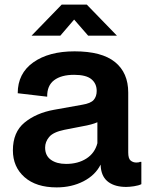

<svg xmlns="http://www.w3.org/2000/svg" viewBox="-20 -804 644 834"><path d="M226 10Q137 10 86.5 -34.5Q36 -79 36 -151Q36 -230 86.5 -271.5Q137 -313 214 -327L337 -349Q374 -355 387 -370Q400 -385 400 -409Q400 -441 377 -460Q354 -479 302 -479Q246 -479 215 -455.5Q184 -432 185 -384L57 -399Q57 -485 124.5 -533Q192 -581 304 -581Q422 -581 479.5 -534.5Q537 -488 537 -402V-142Q537 -115 547.5 -106.5Q558 -98 572 -98Q584 -98 588 -101H594V-4Q582 2 562 5Q542 8 528 8Q481 8 452 -12.5Q423 -33 418 -75L417 -89Q394 -43 342.5 -16.5Q291 10 226 10ZM267 -92Q319 -92 355.5 -115.5Q392 -139 403 -182V-273Q392 -268 375.5 -263.5Q359 -259 336 -255L259 -240Q211 -230 193.5 -209Q176 -188 176 -163Q176 -128 201 -110Q226 -92 267 -92ZM117 -649 248 -784H357L488 -649H363L302 -719L242 -649Z"/></svg>

Font: BDO Grotesk DemiBold
Style: Regular
Weight: 600
Designer: Deni Anggara
Foundry: Lokal Container
Version: Version 2.000